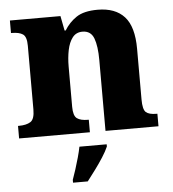

<svg xmlns="http://www.w3.org/2000/svg" viewBox="-54 -600 784 870"><g transform="rotate(-5 338.0 -164.5)"><path d="M17 0V-57H21Q55 -57 74 -69Q93 -81 93 -125V-415Q93 -456 76 -467.5Q59 -479 26 -479H22V-536H252L265 -469H270Q291 -504 325 -527Q359 -550 422 -550Q502 -550 543.5 -504.5Q585 -459 585 -358V-128Q585 -82 599 -69.5Q613 -57 647 -57H651V0H410V-322Q410 -386 396.5 -421.5Q383 -457 345 -457Q316 -457 299.5 -435.5Q283 -414 276 -379.5Q269 -345 269 -305V-122Q269 -81 285.5 -69Q302 -57 335 -57H339V0ZM243 208Q250 189 258.5 162.5Q267 136 274.5 109Q282 82 286 61H410V71Q401 92 384 118.5Q367 145 347 172Q327 199 310 221H243Z"/></g></svg>

Font: Noto Serif ExtraBold
Style: Regular
Weight: 800
Designer: Monotype Design Team
Foundry: Monotype Imaging Inc.
Version: Version 2.014